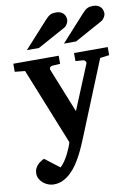

<svg xmlns="http://www.w3.org/2000/svg" viewBox="-103 -800 777 1096"><g transform="rotate(-10 286.0 -251.5)"><path d="M503.9 -434.1 331.1 -9.8Q321.8 12.7 310.5 39.1Q299.3 65.4 285.4 92Q271.5 118.7 254.9 143.3Q238.3 168 217.8 187Q196.8 207.5 172.1 219.2Q147.5 231 118.2 231Q103.5 231 87.6 225.3Q71.8 219.7 58.8 209.2Q45.9 198.7 37.6 183.8Q29.3 168.9 29.8 150.9Q29.8 137.2 34.9 125.7Q40 114.3 48.1 105Q56.2 95.7 66.7 88.9Q77.1 82 87.9 77.1L172.9 142.1Q186.5 129.4 198.5 111.8Q210.4 94.2 220 75.4Q229.5 56.6 236.6 39.1Q243.7 21.5 247.1 8.8L68.8 -435.1L9.8 -440.9V-487.8H272.9V-440.9L227.1 -438Q217.8 -437 213.4 -430.7Q209 -424.3 211.9 -416L314.9 -159.2L420.9 -416Q423.8 -423.3 418.9 -430.2Q414.1 -437 405.8 -438L361.8 -440.9V-487.8H557.1V-440.9ZM356.4 -681.2Q356.4 -676.3 354.5 -670.2Q352.5 -664.1 349.1 -658.2Q345.7 -652.3 341.1 -647.2Q336.4 -642.1 330.6 -639.2L169.4 -550.8H99.6L236.8 -702.1Q245.1 -711.4 252.2 -717.5Q259.3 -723.6 266.4 -727.3Q273.4 -731 281.5 -732.4Q289.6 -733.9 299.8 -733.9Q315.9 -733.9 326.7 -729Q337.4 -724.1 344 -716.6Q350.6 -709 353.5 -699.5Q356.4 -689.9 356.4 -681.2ZM571.8 -681.2Q571.8 -676.3 569.8 -670.2Q567.9 -664.1 564.2 -658.2Q560.5 -652.3 555.9 -647.2Q551.3 -642.1 545.4 -639.2L384.8 -550.8H314.5L451.7 -702.1Q460 -711.4 467 -717.5Q474.1 -723.6 481.4 -727.3Q488.8 -731 496.6 -732.4Q504.4 -733.9 514.6 -733.9Q530.8 -733.9 541.7 -729Q552.7 -724.1 559.3 -716.6Q565.9 -709 568.8 -699.5Q571.8 -689.9 571.8 -681.2Z"/></g></svg>

Font: Charis SIL CyrE
Style: Bold
Weight: 700
Foundry: SIL International
Version: Version 5.000